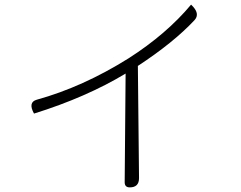

<svg xmlns="http://www.w3.org/2000/svg" viewBox="-20 -787 1040 830"><path d="M127 -296Q100 -345 139 -356Q338 -411 536 -535Q700 -640 806 -767Q848 -728 820 -699Q730 -603 576 -502L581 -17Q581 23 541 23Q519 23 519 1L523 -469Q352 -366 127 -296Z"/></svg>

Font: Swei Half Moon CJK SC
Style: Light
Weight: 300
Version: Version 2.071